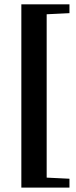

<svg xmlns="http://www.w3.org/2000/svg" viewBox="-20 -730 344 868"><path d="M76.5 118V-710.5H294V-670.5L191 -665.5V73L294 78V118Z"/></svg>

Font: Newsreader 36pt ExtraBold
Style: Regular
Weight: 800
Designer: Hugues Gentile
Foundry: Production Type
Version: Version 1.003